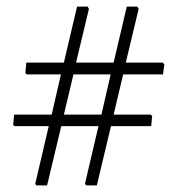

<svg xmlns="http://www.w3.org/2000/svg" viewBox="-20 -595 539 583"><path d="M438 -247 442 -242 439 -212H317L274 -32H242L238 -37L279 -212H166L123 -32H90L87 -37L128 -212H24L20 -216L23 -247H137L165 -369H61L57 -374L60 -405H174L214 -575H246L250 -568L211 -405H325L365 -575H397L401 -568L362 -405H474L479 -400L475 -369H354L325 -247ZM174 -247H288L316 -369H203Z"/></svg>

Font: t
Style: Regular
Weight: 300
Designer: Juan Pablo del Peral
Foundry: Huerta Tipografica
Version: Version 2.004; ttfautohint (v1.8.1)